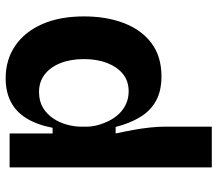

<svg xmlns="http://www.w3.org/2000/svg" viewBox="-65 -690 769 679"><g transform="rotate(90 319.5 -350.5)"><path d="M257 14Q191 14 141.5 -20Q92 -54 65 -116Q38 -178 38 -263Q38 -343 62 -405Q86 -467 133 -502Q180 -537 250 -537Q301 -537 336 -518Q371 -499 393.5 -462.5Q416 -426 429 -375H452Q445 -407 439.5 -437.5Q434 -468 431 -496Q428 -524 428 -545V-715H572V-258V0H452V-152H432Q421 -96 398 -59Q375 -22 339.5 -4Q304 14 257 14ZM305 -104Q338 -104 361 -118Q384 -132 399 -154.5Q414 -177 421 -203.5Q428 -230 428 -253V-272Q428 -291 422.5 -311.5Q417 -332 407 -352Q397 -372 382 -387.5Q367 -403 347 -412Q327 -421 303 -421Q267 -421 242 -401Q217 -381 203 -345.5Q189 -310 189 -263Q189 -215 203.5 -179Q218 -143 244 -123.5Q270 -104 305 -104Z"/></g></svg>

Font: Bricolage Grotesque
Style: Bold
Weight: 700
Designer: Mathieu Triay
Foundry: Atelier Triay
Version: Version 1.001;gftools[0.9.33.dev8+g029e19f]